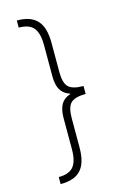

<svg xmlns="http://www.w3.org/2000/svg" viewBox="-135 -832 670 1030"><g transform="rotate(-15 199.5 -316.5)"><path d="M323.2 -308.6Q279.8 -308.6 251.2 -316.2Q222.7 -323.7 206.1 -339.4Q189.5 -355 182.4 -378.7Q175.3 -402.3 175.3 -435.1V-606Q175.3 -672.4 150.9 -702.1Q126.5 -731.9 68.4 -731.9V-771.5Q107.9 -771.5 136 -761.5Q164.1 -751.5 182.1 -731.2Q200.2 -710.9 208.7 -679.9Q217.3 -648.9 217.3 -606.4V-444.8Q217.3 -385.3 239.7 -362.3Q262.2 -339.4 323.2 -339.4ZM68.4 137.2V98.1Q126.5 98.1 150.9 68.1Q175.3 38.1 175.3 -27.8V-198.7Q175.3 -231 182.4 -255.1Q189.5 -279.3 206.1 -294.9Q222.7 -310.5 251.2 -318.4Q279.8 -326.2 323.2 -326.2V-295.4Q262.2 -294.9 239.7 -272Q217.3 -249 217.3 -189V-27.3Q217.3 15.1 208.7 46.1Q200.2 77.1 182.1 97.4Q164.1 117.7 136 127.4Q107.9 137.2 68.4 137.2ZM323.2 -295.4 243.2 -294.9V-339.8L323.2 -339.4Z"/></g></svg>

Font: Inter 16pt ExtraLight
Style: Regular
Weight: 250
Version: Version 4.001;git-66647c0bb